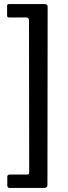

<svg xmlns="http://www.w3.org/2000/svg" viewBox="-20 -762 336 947"><path d="M215 -729 214 150Q214 165 197 165H28Q16 165 16 153V110Q16 99 28 99H112Q119 99 121.5 97Q124 95 124 87L123 -660Q123 -676 109 -676H25Q15 -676 15 -685V-734Q15 -742 25 -742H199Q215 -742 215 -729Z"/></svg>

Font: Libre Franklin Medium
Style: Regular
Weight: 500
Designer: Pablo Impallari, Rodrigo Fuenzalida, Nhung Nguyen
Foundry: Impallari Type
Version: Version 3.000